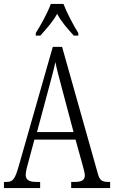

<svg xmlns="http://www.w3.org/2000/svg" viewBox="-20 -951 577 971"><path d="M161 -784V-771H184C216 -807 245 -838 269 -881C292 -838 321 -807 353 -771H376V-784C352 -822 318 -886 301 -931H237C221 -886 185 -822 161 -784ZM0 0H183V-31H162C122 -31 110 -45 110 -68C110 -84 119 -116 125 -137L154 -245H362L395 -126C401 -103 409 -77 409 -65C409 -43 397 -31 359 -31H340V0H537V-31H529C496 -31 484 -39 475 -72L294 -714H247L75 -112C56 -45 45 -31 14 -31H0ZM167 -283 225 -499C239 -552 253 -602 260 -637C267 -602 280 -554 298 -486L352 -283Z"/></svg>

Font: Noto Serif Thai ExtraCondensed Light
Style: Regular
Weight: 300
Width: 2
Designer: Monotype Design Team
Foundry: Monotype Imaging Inc.
Version: Version 2.002